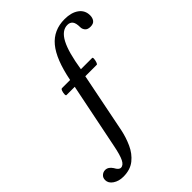

<svg xmlns="http://www.w3.org/2000/svg" viewBox="-431 -839 1234 1234"><g transform="rotate(-45 185.5 -222.0)"><path d="M-56 270Q-97 270 -126 250.5Q-155 231 -155 202Q-155 181 -141 168.5Q-127 156 -109 156Q-81 156 -61 187Q-45 218 -27 218Q-4 218 11.5 187Q27 156 41 84L131 -360H56Q50 -360 50.5 -373Q51 -386 55.5 -399Q60 -412 67 -412H141Q172 -570 232 -642Q292 -714 392 -714Q453 -714 489.5 -687.5Q526 -661 526 -615Q526 -592 514.5 -576.5Q503 -561 476 -561Q450 -561 438.5 -575Q427 -589 427 -605Q427 -644 414.5 -659.5Q402 -675 379 -675Q328 -675 294 -611Q260 -547 239 -412H341Q347 -412 346 -399Q345 -386 340.5 -373Q336 -360 331 -360H227L145 50Q134 103 111 154Q88 205 47.5 237.5Q7 270 -56 270Z"/></g></svg>

Font: Junicode SmExp
Style: Bold Italic
Weight: 700
Width: 6
Italic angle: -11°
Designer: Peter S. Baker
Version: Version 2.205; ttfautohint (v1.8.4)